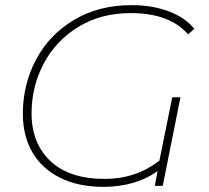

<svg xmlns="http://www.w3.org/2000/svg" viewBox="-20 -724 814 748"><path d="M737 -612 713 -590Q641 -673 489 -673Q374 -673 286.5 -620Q199 -567 151 -477.5Q103 -388 103 -282Q103 -166 176.5 -96.5Q250 -27 388 -27Q509 -27 601 -98L651 -345H683L614 0H583L594 -58Q554 -28 499.5 -12Q445 4 384 4Q285 4 214 -31.5Q143 -67 106 -131Q69 -195 69 -281Q69 -395 120.5 -492Q172 -589 268.5 -646.5Q365 -704 492 -704Q573 -704 637 -680Q701 -656 737 -612Z"/></svg>

Font: Montserrat Alternates ExLight
Style: Italic
Weight: 275
Italic angle: -11.3°
Designer: Julieta Ulanovsky
Foundry: Julieta Ulanovsky
Version: Version 7.200